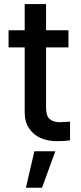

<svg xmlns="http://www.w3.org/2000/svg" viewBox="-20 -677 390 930"><path d="M311.5 -447.3H203.1V-156.2Q203.1 -115.7 220 -100.8Q236.8 -85.9 266.6 -85Q280.3 -85 309.6 -86.9Q312.5 -87.9 319.3 -87.9V2.9Q290 6.8 253.9 6.8Q211.4 6.8 176.3 -8.8Q141.1 -24.4 120.1 -56.4Q99.1 -88.4 99.6 -134.8V-447.3H21.5V-530.3H99.6V-657.2H203.1V-530.3H311.5ZM146.5 55.7H248L183.6 232.4H105.5Z"/></svg>

Font: Pretendard Std Medium
Style: Regular
Weight: 500
Designer: Base glyphs from Inter by Rasmus Andersson; Hangeul glyphs from Noto Sans CJK(Source Han Sans) by Jang Soo-young and Kan
Foundry: Kil Hyung-jin
Version: Version 1.309